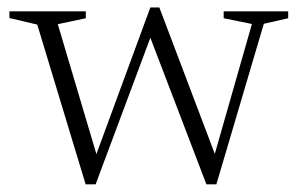

<svg xmlns="http://www.w3.org/2000/svg" viewBox="-20 -470 784 500"><path d="M636 -407.5 562.5 -422.5V-440.5H730.5V-422.5L667 -408L543.5 10H517.5L365.5 -387.5H377.5L229 10H203L77 -406L4.5 -423V-440.5H203.5V-422.5L130.5 -407L237.5 -47L221 -41.5L371.5 -450.5H395L546.5 -50.5H534Z"/></svg>

Font: Newsreader 16pt 16pt Light
Style: Regular
Weight: 300
Version: Version 1.003